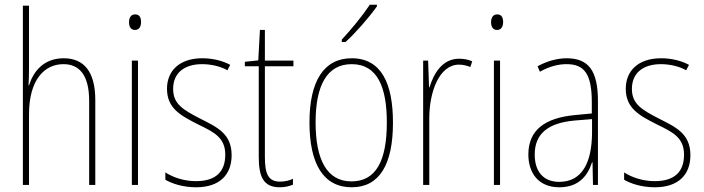

<svg xmlns="http://www.w3.org/2000/svg" viewBox="-20 -784 2985 814"><path d="M103 -493V-760H77V0H103V-299C103 -447 169 -512 249 -512C314 -512 358 -469 358 -356V0H384V-360C384 -480 336 -537 250 -537C162 -537 120 -477 103 -422H101C102 -446 103 -463 103 -493Z M553 -723C533 -723 527 -706 527 -690C527 -672 534 -657 552 -657C570 -657 578 -671 578 -691C578 -707 573 -723 553 -723ZM565 -527H539V0H565Z M962 -126C962 -218 900 -245 827 -282C758 -318 714 -342 714 -407C714 -476 763 -512 837 -512C876 -512 917 -502 944 -486L956 -509C925 -526 883 -537 838 -537C739 -537 688 -482 688 -408C688 -324 746 -294 821 -256C889 -223 935 -200 935 -128C935 -57 896 -16 811 -16C763 -16 717 -30 681 -53V-22C708 -6 755 10 811 10C912 10 962 -44 962 -126Z M1167 -14C1116 -14 1103 -49 1103 -119V-503H1224V-527H1103V-657H1082L1075 -528L1018 -522V-503H1077V-120C1077 -37 1095 10 1166 10C1190 10 1206 5 1222 -1V-26C1208 -19 1188 -14 1167 -14Z M1578 -757V-764H1548C1515 -715 1474 -665 1429 -616V-606H1445C1488 -645 1544 -709 1578 -757ZM1646 -264C1646 -428 1598 -537 1471 -537C1353 -537 1292 -440 1292 -265C1292 -88 1352 10 1471 10C1589 10 1646 -87 1646 -264ZM1318 -265C1318 -423 1367 -512 1471 -512C1581 -512 1620 -413 1620 -265C1620 -102 1574 -15 1470 -15C1366 -15 1318 -107 1318 -265Z M1926 -535C1854 -535 1818 -470 1801 -414H1799L1795 -527H1774V0H1800V-283C1800 -394 1842 -510 1926 -510C1945 -510 1961 -505 1974 -500L1982 -524C1965 -532 1945 -535 1926 -535Z M2088 -723C2068 -723 2062 -706 2062 -690C2062 -672 2069 -657 2087 -657C2105 -657 2113 -671 2113 -691C2113 -707 2108 -723 2088 -723ZM2100 -527H2074V0H2100Z M2382 -537C2341 -537 2297 -524 2259 -503L2269 -480C2312 -504 2349 -512 2382 -512C2457 -512 2489 -471 2489 -351V-303L2416 -296C2292 -284 2220 -234 2220 -129C2220 -53 2261 10 2351 10C2437 10 2473 -43 2490 -96H2492L2494 0H2515V-356C2515 -486 2474 -537 2382 -537ZM2416 -273 2490 -279V-220C2489 -98 2450 -13 2351 -13C2285 -13 2247 -55 2247 -129C2247 -219 2306 -263 2416 -273Z M2907 -126C2907 -218 2845 -245 2772 -282C2703 -318 2659 -342 2659 -407C2659 -476 2708 -512 2782 -512C2821 -512 2862 -502 2889 -486L2901 -509C2870 -526 2828 -537 2783 -537C2684 -537 2633 -482 2633 -408C2633 -324 2691 -294 2766 -256C2834 -223 2880 -200 2880 -128C2880 -57 2841 -16 2756 -16C2708 -16 2662 -30 2626 -53V-22C2653 -6 2700 10 2756 10C2857 10 2907 -44 2907 -126Z"/></svg>

Font: Noto Sans Gurmukhi Condensed Thin
Style: Regular
Weight: 100
Width: 3
Designer: Jelle Bosma - Monotype Design Team
Foundry: Monotype Imaging Inc.
Version: Version 2.004